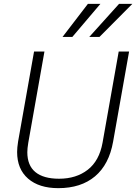

<svg xmlns="http://www.w3.org/2000/svg" viewBox="-20 -968 708 998"><path d="M69 -178Q69 -200 74 -232L157 -700H211L127 -226Q122 -196 122 -177Q122 -108 164 -73.5Q206 -39 287 -39Q376 -39 436 -85.5Q496 -132 513 -226L597 -700H651L568 -232Q547 -113 474 -51.5Q401 10 283 10Q183 10 126 -39.5Q69 -89 69 -178ZM437 -948H502L356 -776H305ZM599 -948H668L497 -776H444Z"/></svg>

Font: Niramit ExtraLight
Style: Italic
Weight: 200
Italic angle: -10°
Designer: Katatrad Aksorn Co.,Ltd.
Foundry: Cadson Demak Co.,Ltd.
Version: Version 1.000; ttfautohint (v1.6)